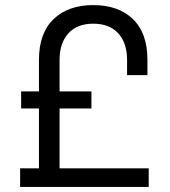

<svg xmlns="http://www.w3.org/2000/svg" viewBox="-20 -734 668 754"><path d="M59 0V-73H133V-308H63V-375H133V-499Q133 -604 190.5 -659Q248 -714 346 -714Q445 -714 502 -659Q559 -604 559 -499V-439H479V-499Q479 -565 444.5 -603Q410 -641 346 -641Q283 -641 248.5 -603Q214 -565 214 -499V-375H339V-308H214V-73H564V0Z"/></svg>

Font: Space Grotesk
Style: Regular
Weight: 400
Designer: Florian Karsten
Foundry: Florian Karsten
Version: Version 2.000